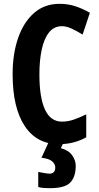

<svg xmlns="http://www.w3.org/2000/svg" viewBox="-20 -810 518 1004"><path d="M304 -673Q262 -673 236 -640Q210 -607 198 -550Q186 -493 186 -421Q186 -301 215 -237.5Q244 -174 304 -174Q334 -174 364 -184Q394 -194 431 -212V-92Q366 -56 288 -56Q172 -56 109 -151.5Q46 -247 46 -422Q46 -529 75 -612Q104 -695 158.5 -742.5Q213 -790 292 -790Q335 -790 373.5 -777.5Q412 -765 450 -743L412 -629Q382 -648 354.5 -660.5Q327 -673 304 -673ZM376 57Q376 114 348 144Q320 174 241 174Q224 174 209.5 173Q195 172 180 168V89Q195 92 212 95Q229 98 240 98Q252 98 260.5 90.5Q269 83 269 66Q269 48 252.5 33.5Q236 19 197 15L234 -66H313L298 -35Q338 -25 357 1.5Q376 28 376 57Z"/></svg>

Font: Noto Sans Malayalam UI ExtraCondensed
Style: Bold
Weight: 700
Width: 2
Designer: Jelle Bosma - Monotype Design Team
Foundry: Monotype Imaging Inc.
Version: Version 2.104; ttfautohint (v1.8.4.7-5d5b)